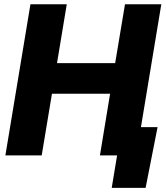

<svg xmlns="http://www.w3.org/2000/svg" viewBox="-20 -748 801 924"><path d="M5.9 0 126.5 -727.5H301.3L254.4 -444.3H534.2L581.5 -727.5H756.3L635.7 0H460.9L509.8 -296.9H230L180.7 0ZM517.6 156.2 543.5 0H499L521.5 -136.2H738.3L680.7 156.2Z"/></svg>

Font: Inter 28pt ExtraBold
Style: Italic
Weight: 800
Italic angle: -9.3988°
Designer: Rasmus Andersson
Foundry: rsms
Version: Version 4.001;git-66647c0bb